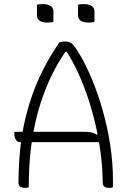

<svg xmlns="http://www.w3.org/2000/svg" viewBox="-20 -912 640 935"><path d="M50 -270H394Q411 -270 425.5 -267Q440 -264 451 -256L473 -268V-220H78Q68 -220 62 -225.5Q56 -231 53 -240Q50 -249 50 -260ZM120 0Q117 1 112.5 2Q108 3 100 3Q94 3 87 1Q80 -1 75 -6Q70 -11 70 -20Q70 -80 74 -136.5Q78 -193 86 -245.5Q94 -298 106.5 -347.5Q119 -397 135 -443.5Q151 -490 171.5 -534.5Q192 -579 216.5 -622Q241 -665 269 -706Q277 -708 283 -709Q289 -710 297 -710Q312 -710 322.5 -704.5Q333 -699 344 -684Q355 -669 371 -642Q400 -593 428.5 -524.5Q457 -456 480 -375Q503 -294 516.5 -207.5Q530 -121 530 -34Q530 -23 530 -15.5Q530 -8 530 0Q526 1 522.5 2Q519 3 514 3Q505 3 497 1Q489 -1 484.5 -7Q480 -13 480 -23Q480 -81 472.5 -147Q465 -213 450 -283Q435 -353 413 -421.5Q391 -490 362 -554Q333 -618 297 -672L316 -660H287L307 -672Q270 -620 240.5 -562.5Q211 -505 188.5 -441.5Q166 -378 150.5 -307.5Q135 -237 127.5 -160.5Q120 -84 120 0ZM160 -889Q166 -891 173.5 -891.5Q181 -892 190 -892Q206 -892 217 -888Q228 -884 234 -876Q240 -868 240 -857V-805Q234 -804 226.5 -803Q219 -802 210 -802Q195 -802 183.5 -806Q172 -810 166 -818Q160 -826 160 -837ZM360 -889Q366 -891 373.5 -891.5Q381 -892 390 -892Q406 -892 417 -888Q428 -884 434 -876Q440 -868 440 -857V-805Q434 -804 426.5 -803Q419 -802 410 -802Q395 -802 383.5 -806Q372 -810 366 -818Q360 -826 360 -837Z"/></svg>

Font: Recursive Monospace Casual Light
Style: Regular
Weight: 300
Version: Version 1.047